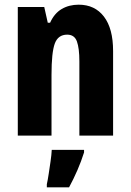

<svg xmlns="http://www.w3.org/2000/svg" viewBox="-20 -579 558 820"><path d="M316 -559Q385 -559 424 -508Q463 -457 463 -361V0H319V-317Q319 -373 308.5 -402Q298 -431 267 -431Q228 -431 214 -393Q200 -355 200 -259V0H56V-549H169L184 -482H194Q212 -522 243.5 -540.5Q275 -559 316 -559ZM339 72Q327 110 310.5 148Q294 186 275 221H180V208Q184 190 188 163.5Q192 137 196 109.5Q200 82 201 61H339Z"/></svg>

Font: Noto Sans Tamil ExtraCondensed ExtraBold
Style: Regular
Weight: 800
Width: 2
Designer: Jelle Bosma - Monotype Design Team
Foundry: Monotype Imaging Inc.
Version: Version 2.004; ttfautohint (v1.8.4.7-5d5b)